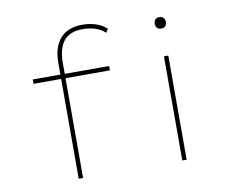

<svg xmlns="http://www.w3.org/2000/svg" viewBox="-81 -851 1128 953"><g transform="rotate(-10 483.0 -375.0)"><path d="M241 0V-583Q241 -639 259 -676Q277 -713 310 -731.5Q343 -750 389 -750Q429 -750 460.5 -739Q492 -728 513 -708L501 -690Q480 -710 451 -719Q422 -728 387 -728Q345 -728 317.5 -711.5Q290 -695 276.5 -662Q263 -629 263 -582V0H252Q250 0 247.5 0Q245 0 241 0ZM102 -503V-525H487V-503ZM763 0V-525H785V0ZM774 -663Q760 -663 753 -671Q746 -679 746 -692Q746 -704 753 -712.5Q760 -721 774 -721Q787 -721 794.5 -713Q802 -705 802 -692Q802 -679 795 -671Q788 -663 774 -663Z"/></g></svg>

Font: Lexend Peta Thin
Style: Regular
Weight: 250
Version: Version 1.007